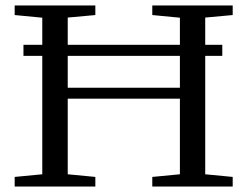

<svg xmlns="http://www.w3.org/2000/svg" viewBox="-20 -683 900 703"><path d="M33.7 0V-35.2L134.8 -44.9V-478.5H65.9V-519H134.8V-618.2L33.7 -627.9V-663.1H329.1V-627.9L228 -618.7V-519H638.7V-618.2L537.6 -627.9V-663.1H832V-627.9L731.4 -618.7V-519H793.9V-478.5H731.4V-44.9L832 -35.2V0H537.6V-35.2L638.7 -44.9V-321.8H228V-44.9L329.1 -35.2V0ZM228 -361.8H638.7V-478.5H228Z"/></svg>

Font: Elstob 8pt
Style: Regular
Weight: 400
Designer: Peter S. Baker
Version: Version 1.015